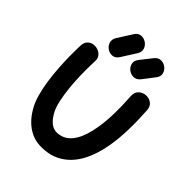

<svg xmlns="http://www.w3.org/2000/svg" viewBox="-267 -1113 1249 1249"><g transform="rotate(45 357.0 -489.0)"><path d="M422 -12Q605 -66 649 -340Q670 -470 658 -658Q656 -692 634 -708Q612 -724 584.5 -722.5Q557 -721 537 -702.5Q517 -684 518 -650Q530 -479 511 -362Q481 -175 382 -146Q339 -133 307 -149Q275 -165 248 -210Q227 -244 215.5 -296.5Q204 -349 198.5 -406.5Q193 -464 192 -515Q191 -566 192 -600.5Q193 -635 193 -639Q196 -666 183.5 -684Q171 -702 150.5 -709.5Q130 -717 109 -714Q88 -711 72.5 -696Q57 -681 55 -653Q55 -652 54 -624.5Q53 -597 53.5 -551.5Q54 -506 57.5 -450.5Q61 -395 69 -337.5Q77 -280 91.5 -228Q106 -176 129 -138Q177 -56 248 -22Q319 12 422 -12ZM291 -781 352 -877Q368 -903 360 -926.5Q352 -950 330.5 -963.5Q309 -977 285 -974Q261 -971 245 -944L184 -848Q168 -822 175.5 -798.5Q183 -775 204 -761Q225 -747 249.5 -750Q274 -753 291 -781ZM488 -773 547 -850Q567 -874 562 -898Q557 -922 537 -937.5Q517 -953 492 -952.5Q467 -952 448 -927L388 -851Q369 -827 374 -803Q379 -779 398.5 -764Q418 -749 443 -749Q468 -749 488 -773Z"/></g></svg>

Font: Balsamiq Sans
Style: Bold
Weight: 700
Designer: Michael Angeles
Foundry: Balsamiq SRL
Version: Version 1.020; ttfautohint (v1.8.4.7-5d5b);gftools[0.9.26]